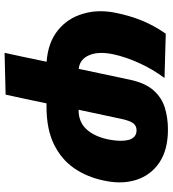

<svg xmlns="http://www.w3.org/2000/svg" viewBox="22 -578 753 838"><g transform="rotate(90 399.0 -159.5)"><path d="M211 197.5Q220.5 154 230 110Q239 65.5 250 14Q166.5 8 113.2 -34.8Q60 -77.5 40.5 -145Q29.5 -181.5 29.5 -221.5Q29.5 -255.5 37.5 -292.5Q49.5 -350.5 70.5 -402.2Q91.5 -454 127.5 -506L321 -500.5Q282.5 -449 255.8 -390Q229 -331 217.5 -277.5Q211.5 -249 211.5 -225Q211.5 -194.5 221.5 -171.5Q239 -130.5 281 -126L328.5 -350Q343 -417 375 -452.8Q407 -488.5 451 -502Q495 -515.5 546 -515.5Q634.5 -515.5 689.8 -478.2Q745 -441 765.5 -377.5Q776.5 -343 776.5 -304.5Q776.5 -271.5 768.5 -235.5Q753.5 -162.5 714.8 -106.2Q676 -50 610 -17.8Q544 14.5 446 14.5H431.5Q421 63.5 412.5 105.5Q403.5 147.5 393.5 193ZM500 -315 459.5 -125.5H461Q512.5 -125.5 544 -159.2Q575.5 -193 588.5 -252.5Q595 -285 595 -310Q595 -329.5 591 -344.5Q581 -378.5 549 -378.5Q530 -378.5 519 -364.5Q508 -350.5 500 -315Z"/></g></svg>

Font: Heraclito ExtraBold
Style: Italic
Weight: 800
Italic angle: -12°
Designer: Kostas Bartsokas (font) & Cristiano Sobral (main changes)
Foundry: Kostas Bartsokas (font) & Cristiano Sobral (main changes)
Version: Version 1.00;July 8, 2020;FontCreator 13.0.0.2655 64-bit